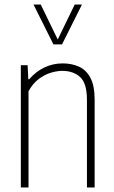

<svg xmlns="http://www.w3.org/2000/svg" viewBox="-20 -828 505 848"><path d="M72 0V-540H102L105 -478H109Q137 -511 175 -529.5Q213 -548 257 -548Q297 -548 329 -533.5Q361 -519 379.5 -484Q398 -449 398 -388V0H364V-387Q364 -460 334 -487.5Q304 -515 255 -515Q232 -515 204.5 -506.8Q177 -498.5 150.8 -478.8Q124.5 -459 106 -425V0ZM216 -632 128 -808H160L235 -653.5L310 -808H342L254 -632Z"/></svg>

Font: Encode Sans Condensed Thin
Style: Regular
Weight: 100
Width: 3
Designer: Multiple Designers
Foundry: Impallari Type
Version: Version 3.000; ttfautohint (v1.8.3) -l 8 -r 50 -G 200 -x 14 